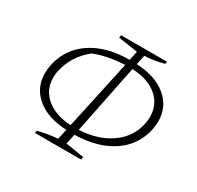

<svg xmlns="http://www.w3.org/2000/svg" viewBox="-146 -830 1043 1015"><g transform="rotate(30 375.5 -322.5)"><path d="M182 15 184 0Q216 -8 246 -13Q276 -18 303 -20L317 -82Q202 -87 135.5 -142Q69 -197 69 -286Q69 -298 70.5 -310Q72 -322 74 -334Q96 -445 188.5 -507.5Q281 -570 422 -570L434 -626L315 -644L318 -660H598L596 -646Q541 -630 478 -627L466 -569Q582 -564 649 -508Q716 -452 716 -363Q716 -351 714.5 -339Q713 -327 711 -315Q689 -207 598.5 -145.5Q508 -84 367 -81L354 -20L466 -2L463 15ZM666 -363Q666 -438 610.5 -484.5Q555 -531 459 -535L374 -115Q490 -121 567 -176Q644 -231 662 -321Q664 -333 665 -343.5Q666 -354 666 -363ZM119 -286Q119 -213 174 -166.5Q229 -120 324 -115L415 -535Q365 -533 314.5 -523Q264 -513 230 -498Q144 -429 123 -327Q120 -316 119.5 -306Q119 -296 119 -286Z"/></g></svg>

Font: Piazzolla SC ExtraLight
Style: Italic
Weight: 200
Italic angle: -11.3°
Designer: Juan Pablo del Peral
Foundry: Huerta Tipografica
Version: Version 1.330